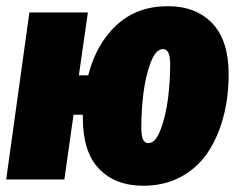

<svg xmlns="http://www.w3.org/2000/svg" viewBox="-32 -574 761 614"><path d="M504.9 -554.2Q594.7 -554.2 647 -499.3Q699.2 -444.3 699.2 -336.9Q699.2 -261.7 681.6 -197.3Q664.1 -132.8 630.9 -84.2Q597.7 -35.6 545.2 -7.8Q492.7 20 426.8 20Q336.4 20 284.7 -34.2Q232.9 -88.4 232.9 -195.8V-207H203.1L173.8 0H-12.2L62 -534.2H249L220.2 -333H250Q275.9 -434.1 341.1 -494.1Q406.2 -554.2 504.9 -554.2ZM442.9 -116.2Q465.3 -116.2 481.9 -160.4Q498.5 -204.6 505.4 -259.8Q512.2 -314.9 512.2 -367.2Q512.2 -394.5 506.3 -405.8Q500.5 -417 488.8 -417Q465.8 -417 449.5 -373Q433.1 -329.1 426.5 -274.4Q419.9 -219.7 419.9 -167Q419.9 -138.7 425.5 -127.4Q431.2 -116.2 442.9 -116.2Z"/></svg>

Font: Fira Sans Compressed Heavy
Style: Italic
Weight: 900
Width: 3
Italic angle: -8°
Designer: Carrois Corporate & Edenspiekermann AG
Foundry: Carrois Corporate GbR & Edenspiekermann AG
Version: Version 4.203;PS 004.203;hotconv 1.0.88;makeotf.lib2.5.64775